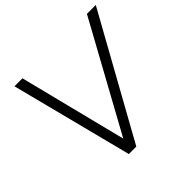

<svg xmlns="http://www.w3.org/2000/svg" viewBox="-177 -895 1072 1072"><g transform="rotate(-45 358.5 -359.5)"><path d="M259 0 75 -719H138L303 -63H287L647 -719H717L318 0Z"/></g></svg>

Font: Nunitoga
Style: Light Italic
Weight: 300
Italic angle: -9°
Designer: Vernon Adams
Foundry: Vernon Adams
Version: Version 1.0